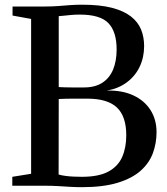

<svg xmlns="http://www.w3.org/2000/svg" viewBox="-20 -770 691 796"><path d="M109 -49.5V-691.5L32 -705.5V-743H166Q196.5 -743 221.8 -745Q247 -747 270.8 -748.8Q294.5 -750.5 320.5 -750.5Q394 -750.5 443.5 -737.8Q493 -725 522.5 -702Q552 -679 564.8 -647.8Q577.5 -616.5 577.5 -579Q577.5 -532 559 -493.2Q540.5 -454.5 506 -428.8Q471.5 -403 423.5 -394.5Q486 -396 532.2 -374.8Q578.5 -353.5 603.8 -314Q629 -274.5 629 -222Q629 -176.5 614 -135.5Q599 -94.5 563.8 -62.8Q528.5 -31 468.5 -12.5Q408.5 6 319.5 6Q293.5 6 269.5 4.5Q245.5 3 220.2 1.5Q195 0 164 0H31V-37ZM223.5 -409Q233.5 -408.5 247.5 -408Q261.5 -407.5 276.5 -407.5Q291.5 -407.5 305.2 -407.5Q319 -407.5 328.5 -407.5Q374 -407.5 404 -426.8Q434 -446 448.8 -481.5Q463.5 -517 463.5 -565Q463.5 -638.5 429.5 -674Q395.5 -709.5 311 -709.5Q292 -709.5 275.2 -708Q258.5 -706.5 245.5 -705Q232.5 -703.5 223.5 -703ZM223 -46.5Q234.5 -43 251 -40.8Q267.5 -38.5 285.5 -37.8Q303.5 -37 319.5 -37Q389.5 -37 429.5 -58.8Q469.5 -80.5 486.5 -119.2Q503.5 -158 503.5 -209Q503.5 -287.5 464.8 -324.2Q426 -361 342 -361Q329.5 -361 313.2 -361Q297 -361 280 -361Q263 -361 248 -360.5Q233 -360 223.5 -359.5Z"/></svg>

Font: Merriweather 72pt Medium
Style: Regular
Weight: 500
Version: Version 2.100